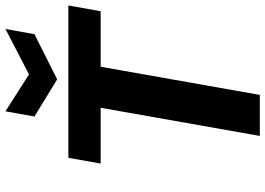

<svg xmlns="http://www.w3.org/2000/svg" viewBox="-154 -816 970 702"><g transform="rotate(-90 331.0 -465.0)"><path d="M185 0 288 -582H84L105 -700H662L641 -582H438L335 0ZM576 -930 557 -824 392 -741 256 -824 275 -930 410 -844Z"/></g></svg>

Font: DM Sans 20pt Black
Style: Italic
Weight: 900
Italic angle: -10°
Version: Version 4.004;gftools[0.9.30]